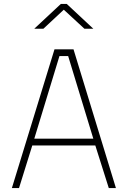

<svg xmlns="http://www.w3.org/2000/svg" viewBox="-20 -949 644 969"><path d="M40 0 255 -700H351L565 0H529L461 -215H143L76 0ZM280 -666 153 -249H451L324 -666ZM153 -804 287 -929H317L451 -804H406L302 -900L199 -804Z"/></svg>

Font: TitilliumMaps29L
Style: 1 wt
Weight: 100
Designer: Campivisivi
Foundry: Accademia di Belle Arti di Urbino and students of MA course of Visual design
Version: Version 001.001